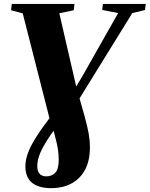

<svg xmlns="http://www.w3.org/2000/svg" viewBox="-20 -763 761 976"><path d="M242 193.5Q176 193.5 142.5 165.8Q109 138 109 82Q109 53.5 120.5 19.2Q132 -15 161.2 -62Q190.5 -109 241.5 -175.5L342 -280L403.5 -384L580.5 -696.5L499.5 -712.5L503 -743H721L717 -712L652.5 -696.5L343 -196L275 -129Q232.5 -73 209.8 -34.2Q187 4.5 178.2 31.5Q169.5 58.5 169.5 80Q169.5 108.5 181.8 121Q194 133.5 215.5 133.5Q243 133.5 260.8 115.2Q278.5 97 278.5 49.5Q278.5 24 274.8 -2.2Q271 -28.5 259.5 -71L248.5 -114L236 -144.5L95.5 -695L36 -711L40 -743H358.5L355 -711L281.5 -695.5L372.5 -301L381 -274.5L410 -172.5Q425 -117 431 -83Q437 -49 437 -14.5Q437 56 411.2 102Q385.5 148 341.2 170.8Q297 193.5 242 193.5Z"/></svg>

Font: Merriweather 96pt Black
Style: Italic
Weight: 900
Italic angle: -7.8°
Version: Version 2.101